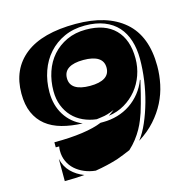

<svg xmlns="http://www.w3.org/2000/svg" viewBox="-105 -813 906 917"><g transform="rotate(-15 348.0 -355.0)"><path d="M582 -478Q582 -435 568 -395.5Q554 -356 528.5 -325Q503 -294 467.5 -273Q432 -252 388 -246Q396 -251 403 -256.5Q410 -262 417 -267Q401 -260 384.5 -255Q368 -250 350 -248L328 -245Q293 -249 262.5 -263Q232 -277 210 -300.5Q188 -324 175.5 -356Q163 -388 163 -428Q163 -478 178 -522.5Q193 -567 222 -600Q251 -633 293 -652.5Q335 -672 388 -672Q482 -672 532 -621.5Q582 -571 582 -478ZM673 -416Q673 -371 663.5 -326Q654 -281 633 -239.5Q612 -198 578.5 -160.5Q545 -123 497 -93Q521 -124 540 -168Q559 -212 573 -262Q587 -312 594.5 -365.5Q602 -419 602 -470Q602 -520 589 -561Q576 -602 550 -631Q524 -660 483.5 -676Q443 -692 388 -692Q331 -692 286 -671.5Q241 -651 209 -615.5Q177 -580 160 -531.5Q143 -483 143 -428Q143 -363 173.5 -314.5Q204 -266 258 -243Q202 -245 156.5 -257.5Q111 -270 79 -295.5Q47 -321 29.5 -360.5Q12 -400 12 -456Q12 -577 97 -644Q182 -711 348 -711Q503 -711 588 -637.5Q673 -564 673 -416ZM372 -35Q346 -27 318.5 -20.5Q291 -14 260 -9Q230 -12 204.5 -23Q179 -34 160 -51Q141 -68 130 -92Q119 -116 119 -145Q119 -150 119.5 -155.5Q120 -161 121 -166H104V-191Q183 -191 243 -199.5Q303 -208 341 -224H354Q391 -224 425.5 -234Q460 -244 489 -263.5Q518 -283 540.5 -311Q563 -339 576 -374L578 -372Q576 -365 572 -347.5Q568 -330 562.5 -308Q557 -286 550.5 -262.5Q544 -239 538 -220Q533 -206 525.5 -186.5Q518 -167 506 -145.5Q494 -124 477.5 -102.5Q461 -81 440 -62Q424 -55 407.5 -48.5Q391 -42 372 -35ZM437 -471Q437 -503 412 -519Q387 -535 339 -535Q291 -535 266 -519Q241 -503 241 -471Q241 -439 266 -423Q291 -407 339 -407Q387 -407 412 -423Q437 -439 437 -471ZM104 1V-109Q113 -69 139 -43Q165 -17 202 -3Q179 -1 154.5 0Q130 1 104 1Z"/></g></svg>

Font: J.M. Nexus Grotesque
Style: Regular
Weight: 900
Designer: deFharo
Foundry: deFharo
Version: Version 3.003